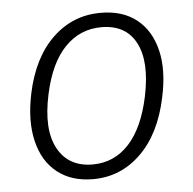

<svg xmlns="http://www.w3.org/2000/svg" viewBox="-45 -586 645 641"><g transform="rotate(-5 278.0 -265.5)"><path d="M242 10Q170 10 122.5 -27.5Q75 -65 58.5 -133.5Q42 -202 61 -293Q86 -411 153.5 -476Q221 -541 315 -541Q388 -541 435 -504Q482 -467 498.5 -399.5Q515 -332 495 -241Q470 -122 402.5 -56Q335 10 242 10ZM245 -39Q317 -39 366.5 -92.5Q416 -146 438 -250Q462 -365 428.5 -429Q395 -493 313 -493Q241 -493 190.5 -440.5Q140 -388 118 -285Q93 -169 128.5 -104Q164 -39 245 -39Z"/></g></svg>

Font: Noto Sans Light
Style: Italic
Weight: 300
Italic angle: -12°
Designer: Monotype Design Team
Foundry: Monotype Imaging Inc.
Version: Version 2.013; ttfautohint (v1.8.4.7-5d5b)